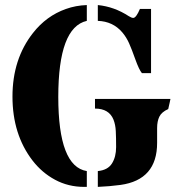

<svg xmlns="http://www.w3.org/2000/svg" viewBox="-20 -729 728 759"><path d="M323.2 -646.5Q210.4 -621.1 210.4 -345.9Q210.4 -70.8 323.2 -52.7V9.8H313Q250 9.8 197.8 -18.3Q145.5 -46.4 108.4 -94.7Q29.3 -197.8 29.3 -347.2Q29.3 -495.6 110.4 -598.6Q163.1 -666 240.2 -693.4Q279.3 -707.5 323.2 -709ZM366.7 -709Q431.6 -702.6 489.3 -665Q500 -658.2 506.8 -658.2Q518.1 -658.2 533.2 -693.8H577.1V-439.9H541Q529.8 -453.1 515.1 -494.1Q500.5 -535.2 490 -558.6Q479.5 -582 463.4 -601.1Q426.3 -644.5 366.7 -646.5ZM366.7 -52.7Q406.2 -56.6 422.6 -82.8Q439 -108.9 439 -147.5Q439 -186 437.7 -210.9Q436.5 -235.8 428.7 -255.9Q411.1 -299.8 355.5 -299.8V-337.9H653.8Q652.3 -330.6 650.9 -324Q649.4 -317.4 647.9 -310.5Q646.5 -303.7 645 -297.9Q618.7 -286.1 609.9 -267.8Q601.1 -249.5 601.1 -223.1V-164.1Q601.1 -18.1 456.5 2Q414.1 7.8 366.7 9.8Z"/></svg>

Font: Stardos Stencil
Style: Bold
Weight: 700
Designer: vernon adams
Foundry: vernon adams
Version: Version 1.000